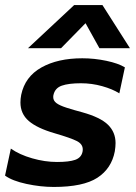

<svg xmlns="http://www.w3.org/2000/svg" viewBox="-20 -726 539 761"><path d="M274 -706H386L495 -535H374L319 -634L222 -535H91ZM0 -30 23 -137Q57 -113 107.5 -98.5Q158 -84 206 -84Q254 -84 278 -92.5Q302 -101 307 -124Q308 -128 308 -134Q308 -155 284.5 -167Q261 -179 196 -198Q127 -218 94 -246.5Q61 -275 61 -320Q61 -334 64 -350Q79 -422 144 -458.5Q209 -495 306 -495Q354 -495 401.5 -485Q449 -475 475 -459L453 -356Q426 -373 385 -384.5Q344 -396 301 -396Q252 -396 225 -386.5Q198 -377 192 -350Q191 -347 191 -341Q191 -327 203.5 -317.5Q216 -308 244 -299Q272 -290 306 -281Q378 -261 408 -231.5Q438 -202 438 -159Q438 -144 435 -126Q422 -58 366 -21.5Q310 15 193 15Q141 15 85 3Q29 -9 0 -30Z"/></svg>

Font: Prompt Medium
Style: Italic
Weight: 500
Italic angle: -12°
Designer: Katatrad Team
Foundry: CadsonDemak
Version: Version 1.001